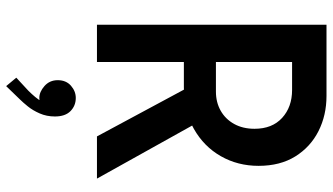

<svg xmlns="http://www.w3.org/2000/svg" viewBox="-241 -519 1044 602"><g transform="rotate(90 281.0 -218.0)"><path d="M142.6 -272.5V-373H267.1Q300.8 -373 327.1 -387.9Q353.5 -402.8 368.7 -430.2Q383.8 -457.5 383.8 -494.1Q383.8 -549.3 349.6 -580.6Q315.4 -611.8 262.2 -611.8H142.6V-719.7H280.8Q341.3 -719.7 391.1 -694.6Q440.9 -669.4 470.5 -621.8Q500 -574.2 500 -506.8Q500 -441.4 469.7 -388.4Q439.5 -335.4 384.3 -304Q329.1 -272.5 253.9 -272.5ZM57.6 0V-719.7H174.3V0ZM407.7 0 251.5 -290.5 338.4 -361.8 540 0ZM250 284.7 223.6 252.9 264.2 215.3Q274.9 204.6 283.9 193.8Q293 183.1 298.1 172.6Q303.2 162.1 303.2 153.3L318.8 151.9Q317.9 162.6 310.5 171.6Q303.2 180.7 287.1 180.7Q268.1 180.7 249.8 164.6Q231.4 148.4 231.4 123Q231.4 96.7 248.8 81.5Q266.1 66.4 287.1 66.4Q311.5 66.4 328.4 83Q345.2 99.6 345.2 131.8Q345.2 157.7 335.7 179.4Q326.2 201.2 313.5 216.8Q300.8 232.4 292.5 240.7Z"/></g></svg>

Font: Reddit Mono SemiBold
Style: Regular
Weight: 600
Monospace: yes
Designer: Stephen Hutchings
Foundry: Reddit
Version: Version 1.014